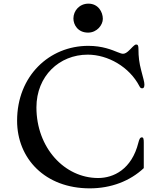

<svg xmlns="http://www.w3.org/2000/svg" viewBox="-20 -1011 873 1042"><path d="M72.8 -356C72.8 -150.4 224.6 11.2 467.3 11.2C582.5 11.2 685.5 -28.3 760.3 -98.6V-236.8C760.3 -253.9 759.3 -265.6 750 -265.6C739.3 -265.6 735.4 -253.4 731 -236.8C694.8 -91.8 596.2 -44.9 512.7 -44.9C329.6 -44.9 177.7 -209.5 177.7 -428.2C177.7 -598.1 301.8 -714.4 456.1 -714.4C565.4 -714.4 682.1 -648.4 736.8 -543C741.2 -534.2 745.1 -531.7 752 -531.7C759.3 -531.7 763.7 -537.1 763.7 -552.2C763.7 -566.9 756.8 -587.9 746.6 -627.9C735.4 -670.4 731.4 -701.7 731.4 -745.6C731.4 -763.7 728 -769.5 719.2 -769.5C713.4 -769.5 708 -765.6 685.1 -741.7C668.5 -724.6 657.7 -719.2 647.5 -719.2C640.6 -719.2 631.3 -722.7 619.1 -727.5C587.4 -740.2 536.1 -762.2 459 -762.2C248 -762.2 72.8 -599.1 72.8 -356ZM458 -834C506.3 -834 538.1 -875.5 538.1 -908.7C538.1 -946.3 512.7 -991.2 460 -991.2C411.1 -991.2 378.4 -952.6 378.4 -910.6C378.4 -877 402.3 -834 458 -834Z"/></svg>

Font: Stoke
Style: Light
Weight: 300
Designer: Nicole Fally
Foundry: Nicole Fally
Version: Version 1.001